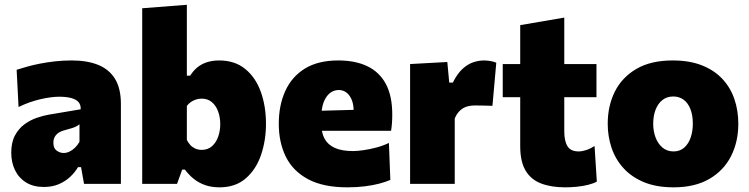

<svg xmlns="http://www.w3.org/2000/svg" viewBox="-20 -768 3130 802"><path d="M163.5 13Q119.5 13 89 -5.8Q58.5 -24.5 42.8 -57Q27 -89.5 27 -130Q27 -173.5 42.5 -202.2Q58 -231 82.2 -248.8Q106.5 -266.5 133.5 -275.8Q160.5 -285 183.5 -289L317 -311.5Q318 -330 308 -341.5Q298 -353 277.5 -358.5Q257 -364 227 -364Q210 -364 189.8 -361.2Q169.5 -358.5 147.2 -353.2Q125 -348 102.5 -340Q80 -332 57.5 -321L49.5 -476.5Q68.5 -482.5 93 -489.5Q117.5 -496.5 147 -502.2Q176.5 -508 210 -511.8Q243.5 -515.5 280 -515.5Q344.5 -515.5 390.5 -496.8Q436.5 -478 460.8 -438Q485 -398 485 -334Q485 -308.5 485 -273Q485 -237.5 485 -211.5V-177.5Q485 -137.5 485 -93.2Q485 -49 485 0H331L318.5 -70H306Q293 -48 273 -29.2Q253 -10.5 225.8 1.2Q198.5 13 163.5 13ZM246 -129Q258 -129 270.2 -134.8Q282.5 -140.5 293.2 -151Q304 -161.5 312 -175.5V-249Q307 -244.5 300.2 -240.8Q293.5 -237 281.2 -233Q269 -229 248 -223.5Q235.5 -220.5 225.2 -213.8Q215 -207 209 -196.8Q203 -186.5 203 -171.5Q203 -149 216.5 -139Q230 -129 246 -129Z M897 14.5Q864 14.5 837.8 5.5Q811.5 -3.5 790.5 -20Q769.5 -36.5 752.5 -59.5H741L719.5 0H574Q574 -53 574 -102.5Q574 -152 574 -214.5V-493Q574 -553.5 574 -613.2Q574 -673 574 -733.5L760.5 -748Q760.5 -689.5 760.5 -626.5Q760.5 -563.5 760.5 -493V-452H774.5Q787.5 -473 805.2 -487.2Q823 -501.5 845.8 -508.5Q868.5 -515.5 895.5 -515.5Q960.5 -515.5 1004 -480.2Q1047.5 -445 1069.2 -385Q1091 -325 1091 -250.5Q1091 -181 1070.2 -120.5Q1049.5 -60 1006.5 -22.8Q963.5 14.5 897 14.5ZM822.5 -142Q848.5 -142 865.8 -157.5Q883 -173 891.5 -197.5Q900 -222 900 -249Q900 -278 891.2 -302.2Q882.5 -326.5 865.2 -341.2Q848 -356 822 -356Q810 -356 798.5 -352.2Q787 -348.5 777.2 -341.8Q767.5 -335 760.5 -325.5V-183.5Q766.5 -171.5 775 -162.2Q783.5 -153 795.5 -147.5Q807.5 -142 822.5 -142Z M1431 14.5Q1330 14.5 1266.8 -19.5Q1203.5 -53.5 1174 -113.2Q1144.5 -173 1144.5 -251Q1144.5 -328.5 1171.8 -388.2Q1199 -448 1254 -481.8Q1309 -515.5 1393 -515.5Q1464.5 -515.5 1514.8 -491.2Q1565 -467 1591.8 -417.2Q1618.5 -367.5 1618.5 -289.5Q1618.5 -269 1617.2 -253Q1616 -237 1613.5 -221.5L1455.5 -276.5Q1456.5 -282.5 1457 -289.2Q1457.5 -296 1457.5 -301.5Q1457.5 -343.5 1440 -367.8Q1422.5 -392 1395 -392Q1374.5 -392 1358.2 -379.2Q1342 -366.5 1332.2 -341.8Q1322.5 -317 1322.5 -280V-248.5Q1322.5 -212.5 1336.2 -187.8Q1350 -163 1379 -150Q1408 -137 1454.5 -137Q1472.5 -137 1498.8 -140.8Q1525 -144.5 1553 -152Q1581 -159.5 1604.5 -171L1610.5 -16.5Q1591 -8 1564.5 -1Q1538 6 1504.5 10.2Q1471 14.5 1431 14.5ZM1215.5 -221.5V-302.5L1506 -310.5L1613.5 -292.5V-221.5Z M1693 0Q1693 -53 1693 -102.5Q1693 -152 1693 -214.5V-264.5Q1693 -323 1693 -381.2Q1693 -439.5 1693 -500.5L1848.5 -509L1856.5 -423H1871.5Q1890.5 -461 1912.5 -480.8Q1934.5 -500.5 1957.2 -508Q1980 -515.5 2002 -515.5Q2011.5 -515.5 2026 -513.5Q2040.5 -511.5 2053 -506L2037 -326Q2016 -326.5 1999.2 -327Q1982.5 -327.5 1965 -327.5Q1951 -327.5 1938.2 -325Q1925.5 -322.5 1914.8 -316.2Q1904 -310 1895 -299.5Q1886 -289 1879.5 -273.5V-204Q1879.5 -149.5 1879.5 -101.2Q1879.5 -53 1879.5 0Z M2340.5 14.5Q2282 14.5 2239.8 -1.8Q2197.5 -18 2175.2 -55.8Q2153 -93.5 2153 -157Q2153 -184 2153 -213.5Q2153 -243 2153 -278.2Q2153 -313.5 2153 -357Q2153 -400.5 2153 -455.5Q2153 -515.5 2153 -564Q2153 -612.5 2153 -663L2337 -694.5Q2337 -654.5 2337 -617.8Q2337 -581 2337 -542Q2337 -503 2337 -455.5V-219.5Q2337 -179 2350.5 -157.2Q2364 -135.5 2396.5 -135.5Q2411 -135.5 2428.2 -141Q2445.5 -146.5 2463.5 -158L2473 -9.5Q2458.5 -1.5 2436.8 4Q2415 9.5 2389.8 12Q2364.5 14.5 2340.5 14.5ZM2080 -362V-500.5H2471.5V-362Q2426.5 -362 2381.2 -362Q2336 -362 2294 -362H2209.5Z M2794 14.5Q2722 14.5 2670 -7Q2618 -28.5 2584.2 -65.8Q2550.5 -103 2534.5 -150.8Q2518.5 -198.5 2518.5 -251Q2518.5 -326 2548.5 -385.8Q2578.5 -445.5 2638.8 -480.5Q2699 -515.5 2790 -515.5Q2860 -515.5 2911.5 -495.2Q2963 -475 2997 -438.8Q3031 -402.5 3047.5 -354.5Q3064 -306.5 3064 -251Q3064 -175 3033.2 -115Q3002.5 -55 2942.2 -20.2Q2882 14.5 2794 14.5ZM2793.5 -135.5Q2820.5 -135.5 2838.5 -151.8Q2856.5 -168 2865.2 -194.2Q2874 -220.5 2874 -251Q2874 -288 2863.5 -313.5Q2853 -339 2834.8 -352Q2816.5 -365 2792.5 -365Q2765.5 -365 2746.8 -350Q2728 -335 2718.2 -309.2Q2708.5 -283.5 2708.5 -251Q2708.5 -220.5 2718.2 -194.2Q2728 -168 2747 -151.8Q2766 -135.5 2793.5 -135.5Z"/></svg>

Font: Commissioner Thin ExtraBold
Style: Regular
Weight: 800
Version: Version 1.000